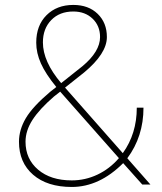

<svg xmlns="http://www.w3.org/2000/svg" viewBox="-20 -741 649 771"><path d="M206.1 -391.6Q163.1 -444.3 144.3 -486.3Q125.5 -528.3 125.5 -569.8Q125.5 -638.7 166.7 -679.9Q208 -721.2 274.4 -721.2Q335.4 -721.2 372.3 -685.3Q409.2 -649.4 409.2 -592.3Q409.2 -525.9 317.4 -449.7L241.2 -389.2L473.1 -126Q529.3 -204.1 529.3 -308.6H556.2Q556.2 -192.9 491.2 -105.5L584 0H551.3L474.6 -85.9Q378.9 9.8 268.1 9.8Q169.9 9.8 113 -39.3Q56.2 -88.4 56.2 -171.9Q56.2 -219.7 83.7 -266.4Q111.3 -313 181.2 -372.1ZM268.1 -16.6Q322.3 -16.6 371.3 -39.8Q420.4 -63 457.5 -106L221.7 -373L196.3 -353Q138.7 -303.2 110.6 -259.8Q82.5 -216.3 82.5 -171.9Q82.5 -102.5 133.1 -59.6Q183.6 -16.6 268.1 -16.6ZM152.3 -570.8Q152.3 -493.7 225.6 -407.2L311 -475.1Q381.8 -534.2 381.8 -592.3Q381.8 -637.2 351.8 -666Q321.8 -694.8 274.4 -694.8Q219.2 -694.8 185.8 -660.4Q152.3 -626 152.3 -570.8Z"/></svg>

Font: TypoPRO Roboto
Style: Regular
Weight: 250
Designer: Google
Version: Version 2.136; 2016